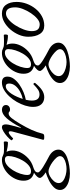

<svg xmlns="http://www.w3.org/2000/svg" viewBox="530 -1044 729 1946"><g transform="rotate(-90 894.0 -71.5)"><path d="M108 273Q67 273 28.5 261.5Q-10 250 -34.5 227.5Q-59 205 -59 172Q-59 138 -31.5 110Q-4 82 37.5 61Q79 40 120 28Q95 13 79 -3.5Q63 -20 63 -32Q63 -56 115 -91Q35 -112 35 -196Q35 -239 53 -278.5Q71 -318 101 -349Q131 -380 169 -398Q207 -416 247 -416Q261 -416 270.5 -413.5Q280 -411 294 -404Q309 -397 325 -396Q341 -395 366 -395Q377 -395 391.5 -395.5Q406 -396 425 -397Q433 -397 433 -384Q433 -355 422 -355Q380 -355 327 -369Q341 -346 341 -308Q341 -268 320 -225.5Q299 -183 260.5 -148Q222 -113 168 -97Q151 -92 135 -81.5Q119 -71 119 -51Q119 -41 134.5 -27.5Q150 -14 174 1Q198 16 225 31Q252 46 275 58Q313 77 331.5 102.5Q350 128 350 156Q350 188 326.5 210.5Q303 233 265.5 246.5Q228 260 186 266.5Q144 273 108 273ZM131 -121Q161 -121 189 -144Q217 -167 238.5 -203.5Q260 -240 272.5 -279.5Q285 -319 285 -352Q285 -386 249 -386Q219 -386 191 -363Q163 -340 141 -304.5Q119 -269 106 -229.5Q93 -190 93 -157Q93 -121 131 -121ZM153 239Q180 239 210.5 232Q241 225 262.5 210Q284 195 284 172Q284 155 267 135.5Q250 116 224.5 97.5Q199 79 173.5 67.5Q148 56 131 56Q107 56 79 71.5Q51 87 31 110.5Q11 134 11 160Q11 187 35 204.5Q59 222 92 230.5Q125 239 153 239Z M479 13Q458 13 453.5 10Q449 7 450 0L532 -305Q533 -310 534.5 -316.5Q536 -323 536 -330Q536 -347 524 -347Q508 -347 465 -304Q461 -300 451.5 -309Q442 -318 446 -323Q459 -341 483 -362.5Q507 -384 533.5 -400Q560 -416 578 -416Q606 -416 606 -375Q606 -357 595 -316L570 -224L574 -223Q625 -320 668 -368Q711 -416 754 -416Q774 -416 788 -405.5Q802 -395 802 -375Q802 -357 789 -345.5Q776 -334 757 -334Q739 -334 734.5 -341Q730 -348 716 -348Q694 -348 670.5 -319.5Q647 -291 612 -232Q577 -174 551 -117Q525 -60 511 -2Q509 5 502.5 9Q496 13 479 13Z M881 13Q837 13 810 -16Q783 -45 783 -100Q783 -138 796.5 -181Q810 -224 834 -265.5Q858 -307 889.5 -341Q921 -375 957 -395.5Q993 -416 1030 -416Q1090 -416 1090 -360Q1090 -325 1067 -294Q1044 -263 1007.5 -238Q971 -213 930.5 -196.5Q890 -180 855 -174Q851 -155 849 -140.5Q847 -126 847 -113Q847 -35 909 -35Q935 -35 957.5 -50Q980 -65 1012 -96Q1015 -100 1022 -92.5Q1029 -85 1026 -80Q989 -34 954 -10.5Q919 13 881 13ZM864 -205Q902 -213 937.5 -232Q973 -251 996.5 -279.5Q1020 -308 1020 -343Q1020 -377 993 -377Q972 -377 952 -360.5Q932 -344 915 -317.5Q898 -291 885 -261Q872 -231 864 -205Z M1192 273Q1151 273 1112.5 261.5Q1074 250 1049.5 227.5Q1025 205 1025 172Q1025 138 1052.5 110Q1080 82 1121.5 61Q1163 40 1204 28Q1179 13 1163 -3.5Q1147 -20 1147 -32Q1147 -56 1199 -91Q1119 -112 1119 -196Q1119 -239 1137 -278.5Q1155 -318 1185 -349Q1215 -380 1253 -398Q1291 -416 1331 -416Q1345 -416 1354.5 -413.5Q1364 -411 1378 -404Q1393 -397 1409 -396Q1425 -395 1450 -395Q1461 -395 1475.5 -395.5Q1490 -396 1509 -397Q1517 -397 1517 -384Q1517 -355 1506 -355Q1464 -355 1411 -369Q1425 -346 1425 -308Q1425 -268 1404 -225.5Q1383 -183 1344.5 -148Q1306 -113 1252 -97Q1235 -92 1219 -81.5Q1203 -71 1203 -51Q1203 -41 1218.5 -27.5Q1234 -14 1258 1Q1282 16 1309 31Q1336 46 1359 58Q1397 77 1415.5 102.5Q1434 128 1434 156Q1434 188 1410.5 210.5Q1387 233 1349.5 246.5Q1312 260 1270 266.5Q1228 273 1192 273ZM1215 -121Q1245 -121 1273 -144Q1301 -167 1322.5 -203.5Q1344 -240 1356.5 -279.5Q1369 -319 1369 -352Q1369 -386 1333 -386Q1303 -386 1275 -363Q1247 -340 1225 -304.5Q1203 -269 1190 -229.5Q1177 -190 1177 -157Q1177 -121 1215 -121ZM1237 239Q1264 239 1294.5 232Q1325 225 1346.5 210Q1368 195 1368 172Q1368 155 1351 135.5Q1334 116 1308.5 97.5Q1283 79 1257.5 67.5Q1232 56 1215 56Q1191 56 1163 71.5Q1135 87 1115 110.5Q1095 134 1095 160Q1095 187 1119 204.5Q1143 222 1176 230.5Q1209 239 1237 239Z M1607 13Q1551 13 1522.5 -31.5Q1494 -76 1494 -149Q1494 -197 1514 -244Q1534 -291 1567.5 -330Q1601 -369 1643 -392.5Q1685 -416 1729 -416Q1788 -416 1817.5 -375Q1847 -334 1847 -267Q1847 -215 1828.5 -165Q1810 -115 1777.5 -75Q1745 -35 1701.5 -11Q1658 13 1607 13ZM1621 -33Q1647 -33 1677 -58Q1707 -83 1733 -122Q1759 -161 1775.5 -203.5Q1792 -246 1792 -282Q1792 -375 1729 -375Q1701 -375 1669.5 -349Q1638 -323 1611.5 -282Q1585 -241 1568 -196Q1551 -151 1551 -113Q1551 -73 1567.5 -53Q1584 -33 1621 -33Z"/></g></svg>

Font: Junicode
Style: Italic
Weight: 400
Italic angle: -11°
Designer: Peter S. Baker
Version: Version 2.100; ttfautohint (v1.8.4)